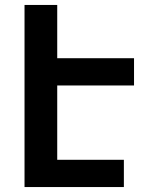

<svg xmlns="http://www.w3.org/2000/svg" viewBox="-20 -755 640 775"><path d="M79 0V-735H211V-520H521V-410H211V-110H480V0Z"/></svg>

Font: Iosevka Extrabold Extended
Style: Regular
Weight: 800
Width: 7
Monospace: yes
Designer: Belleve Invis
Foundry: Belleve Invis
Version: Version 32.5.0; ttfautohint (v1.8.4)